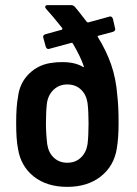

<svg xmlns="http://www.w3.org/2000/svg" viewBox="-20 -720 533 748"><path d="M442 -241Q442 -182 435 -141Q424 -73 372.5 -32.5Q321 8 242 8Q163 8 112 -32Q61 -72 50 -141Q43 -176 43 -241Q43 -306 50 -341Q56 -397 94.5 -434Q133 -471 189 -476Q200 -478 223 -478Q272 -478 302 -460Q305 -458 306.5 -459Q308 -460 306 -463Q294 -499 264 -550Q263 -552 261.5 -553Q260 -554 258 -553L173 -530L169 -529Q161 -529 158 -539L149 -572L148 -576Q148 -584 158 -587L220 -604Q225 -606 222 -611Q185 -658 160 -685Q156 -689 156 -693Q156 -700 166 -700H257Q266 -700 272 -693L286 -676Q316 -638 318 -635Q322 -631 325 -633L405 -655L409 -656Q417 -656 420 -646L428 -611L429 -607Q429 -599 420 -596L364 -581Q358 -579 361 -576Q394 -523 413 -468.5Q432 -414 437 -348Q442 -307 442 -241ZM325 -239Q325 -287 321 -319Q316 -352 295 -371.5Q274 -391 242 -391Q211 -391 189.5 -371Q168 -351 163 -319Q159 -287 159 -239Q159 -200 164 -158Q169 -125 190 -105.5Q211 -86 242 -86Q274 -86 295 -106Q316 -126 321 -158Q325 -191 325 -239Z"/></svg>

Font: Barlow Semi Condensed SemiBold
Style: Regular
Weight: 600
Width: 4
Designer: Jeremy Tribby
Foundry: Tribby Type
Version: Version 1.408